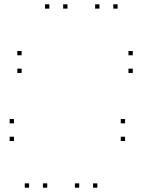

<svg xmlns="http://www.w3.org/2000/svg" viewBox="-20 -760 660 890"><path d="M292.8 -720V-740H272.8V-720ZM208.7 -720V-740H188.7V-720ZM114.8 110V90H94.8V110ZM199 110V90H179V110ZM525.2 -720V-740H505.2V-720ZM441 -720V-740H421V-720ZM347.2 110V90H327.2V110ZM431.3 110V90H411.3V110ZM595.5 -421.8V-441.8H575.5V-421.8ZM595.5 -503.7V-523.7H575.5V-503.7ZM80.3 -503.7V-523.7H60.3V-503.7ZM80.3 -421.8V-441.8H60.3V-421.8ZM559.8 -106.3V-126.3H539.8V-106.3ZM559.8 -188.2V-208.2H539.8V-188.2ZM44.7 -188.2V-208.2H24.7V-188.2ZM44.7 -106.3V-126.3H24.7V-106.3Z"/></svg>

Font: Monaspace Radon Dots Var
Style: Regular
Weight: 400
Designer: Riley Cran and the Lettermatic Team
Version: Version 1.100 (Monaspace Radon Dots)